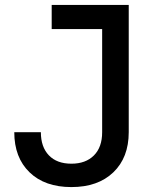

<svg xmlns="http://www.w3.org/2000/svg" viewBox="-20 -750 640 780"><path d="M270 10Q162 10 100 -50Q38 -110 38 -213H146Q146 -153 178.5 -119Q211 -85 270 -85Q328 -85 361.5 -118.5Q395 -152 395 -213V-632H190V-730H503V-213Q503 -110 440.5 -50Q378 10 270 10Z"/></svg>

Font: Tiny SemiBold
Style: Regular
Weight: 600
Designer: Philipp Nurullin, Konstantin Bulenkov
Foundry: JetBrains
Version: Version 2.251; ttfautohint (v1.8.4.7-5d5b)